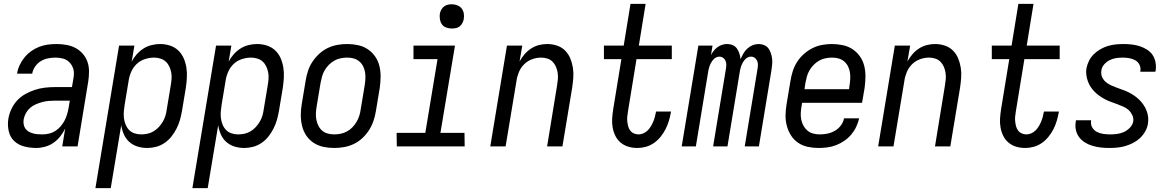

<svg xmlns="http://www.w3.org/2000/svg" viewBox="-20 -755 6040 990"><path d="M167 8Q135 8 104.5 0Q74 -8 53 -28Q32 -48 25 -79Q18 -110 23 -142Q27 -167 38.5 -192Q50 -217 68.5 -237Q87 -257 111.5 -270.5Q136 -284 161 -292Q186 -300 211.5 -303Q237 -306 263 -306H351L358 -347Q359 -353 360 -360Q361 -367 361 -373Q362 -392 354.5 -409Q347 -426 334 -437.5Q321 -449 303 -453.5Q285 -458 266 -458Q247 -458 227 -454Q207 -450 190 -439.5Q173 -429 161 -411.5Q149 -394 146 -375H68Q71 -397 81 -418.5Q91 -440 106 -458.5Q121 -477 140.5 -491Q160 -505 182 -513.5Q204 -522 226.5 -525Q249 -528 271 -528Q297 -528 322.5 -523.5Q348 -519 369.5 -507.5Q391 -496 407 -477.5Q423 -459 431 -436Q439 -413 439 -387Q439 -361 435 -335L380 0H301L316 -92Q305 -70 290 -51Q275 -32 255.5 -18.5Q236 -5 212.5 1.5Q189 8 167 8ZM199 -62Q215 -62 232.5 -66Q250 -70 265.5 -80Q281 -90 293 -104Q305 -118 313 -133.5Q321 -149 326 -166Q331 -183 334 -200L340 -236H263Q247 -236 230 -234.5Q213 -233 197 -228.5Q181 -224 164.5 -217Q148 -210 135 -198.5Q122 -187 113.5 -171.5Q105 -156 102 -139Q100 -127 102 -114.5Q104 -102 110.5 -92.5Q117 -83 127 -77Q137 -71 149 -67.5Q161 -64 173.5 -63Q186 -62 199 -62Z M472 215 594 -520H673L659 -437Q669 -457 684.5 -474.5Q700 -492 719.5 -504.5Q739 -517 761.5 -522.5Q784 -528 805 -528Q832 -528 856.5 -520Q881 -512 899 -495Q917 -478 927 -455Q937 -432 941 -406.5Q945 -381 943.5 -354Q942 -327 938 -301L918 -181Q914 -158 907.5 -135.5Q901 -113 890 -91.5Q879 -70 864 -51Q849 -32 828.5 -18Q808 -4 785 2Q762 8 739 8Q713 8 689 0.5Q665 -7 647 -23Q629 -39 619 -61.5Q609 -84 605 -109L551 215ZM708 -62Q724 -62 740.5 -65.5Q757 -69 772 -78Q787 -87 799 -100Q811 -113 820 -128.5Q829 -144 833.5 -160Q838 -176 840 -192L860 -312Q863 -329 864.5 -346.5Q866 -364 863 -380.5Q860 -397 853 -412Q846 -427 834.5 -437.5Q823 -448 807 -453Q791 -458 774 -458Q751 -458 726.5 -450Q702 -442 684 -424.5Q666 -407 656 -383.5Q646 -360 643 -337L623 -217Q620 -199 618.5 -181Q617 -163 619 -146Q621 -129 627.5 -113Q634 -97 645.5 -85Q657 -73 673.5 -67.5Q690 -62 708 -62Z M972 215 1094 -520H1173L1159 -437Q1169 -457 1184.5 -474.5Q1200 -492 1219.5 -504.5Q1239 -517 1261.5 -522.5Q1284 -528 1305 -528Q1332 -528 1356.5 -520Q1381 -512 1399 -495Q1417 -478 1427 -455Q1437 -432 1441 -406.5Q1445 -381 1443.5 -354Q1442 -327 1438 -301L1418 -181Q1414 -158 1407.5 -135.5Q1401 -113 1390 -91.5Q1379 -70 1364 -51Q1349 -32 1328.5 -18Q1308 -4 1285 2Q1262 8 1239 8Q1213 8 1189 0.5Q1165 -7 1147 -23Q1129 -39 1119 -61.5Q1109 -84 1105 -109L1051 215ZM1208 -62Q1224 -62 1240.5 -65.5Q1257 -69 1272 -78Q1287 -87 1299 -100Q1311 -113 1320 -128.5Q1329 -144 1333.5 -160Q1338 -176 1340 -192L1360 -312Q1363 -329 1364.5 -346.5Q1366 -364 1363 -380.5Q1360 -397 1353 -412Q1346 -427 1334.5 -437.5Q1323 -448 1307 -453Q1291 -458 1274 -458Q1251 -458 1226.5 -450Q1202 -442 1184 -424.5Q1166 -407 1156 -383.5Q1146 -360 1143 -337L1123 -217Q1120 -199 1118.5 -181Q1117 -163 1119 -146Q1121 -129 1127.5 -113Q1134 -97 1145.5 -85Q1157 -73 1173.5 -67.5Q1190 -62 1208 -62Z M1703 8Q1674 8 1646.5 2Q1619 -4 1596.5 -19Q1574 -34 1559 -56.5Q1544 -79 1537.5 -106Q1531 -133 1531 -161.5Q1531 -190 1536 -219L1556 -339Q1560 -364 1568 -389Q1576 -414 1591 -436.5Q1606 -459 1626 -477.5Q1646 -496 1670 -507.5Q1694 -519 1719.5 -523.5Q1745 -528 1770 -528Q1799 -528 1826.5 -522Q1854 -516 1876.5 -501Q1899 -486 1914.5 -463.5Q1930 -441 1936.5 -414Q1943 -387 1942.5 -358.5Q1942 -330 1938 -301L1918 -181Q1914 -156 1905.5 -131Q1897 -106 1882.5 -83.5Q1868 -61 1848 -42.5Q1828 -24 1804 -12.5Q1780 -1 1754 3.5Q1728 8 1703 8ZM1704 -62Q1720 -62 1737 -65.5Q1754 -69 1769.5 -77.5Q1785 -86 1797.5 -99Q1810 -112 1819 -127.5Q1828 -143 1833 -159.5Q1838 -176 1840 -192L1860 -312Q1863 -330 1864 -347.5Q1865 -365 1862.5 -381.5Q1860 -398 1852.5 -413Q1845 -428 1832.5 -438.5Q1820 -449 1804 -453.5Q1788 -458 1770 -458Q1754 -458 1736.5 -454.5Q1719 -451 1704 -442.5Q1689 -434 1676 -421Q1663 -408 1654 -392.5Q1645 -377 1640.5 -360.5Q1636 -344 1633 -328L1613 -208Q1610 -190 1609 -172.5Q1608 -155 1611 -138.5Q1614 -122 1621.5 -107Q1629 -92 1641 -81.5Q1653 -71 1669.5 -66.5Q1686 -62 1704 -62Z M2376 0H2026L2025 -70H2173L2236 -450H2112V-520H2326L2251 -70H2375ZM2309 -608Q2295 -608 2281 -613Q2267 -618 2259 -629Q2251 -640 2248.5 -655Q2246 -670 2248 -685Q2250 -695 2255.5 -705Q2261 -715 2269.5 -721.5Q2278 -728 2288.5 -730.5Q2299 -733 2310 -733Q2324 -733 2338 -727.5Q2352 -722 2360.5 -711Q2369 -700 2371.5 -685Q2374 -670 2371 -655Q2369 -645 2363.5 -635Q2358 -625 2349.5 -618.5Q2341 -612 2330.5 -610Q2320 -608 2309 -608Z M2508 0 2594 -520H2673L2659 -438Q2670 -458 2684.5 -475Q2699 -492 2718 -504.5Q2737 -517 2758.5 -522.5Q2780 -528 2801 -528Q2827 -528 2851.5 -520Q2876 -512 2893.5 -494.5Q2911 -477 2920.5 -454Q2930 -431 2934 -405.5Q2938 -380 2936 -353.5Q2934 -327 2930 -301L2880 0H2801L2852 -312Q2855 -329 2856.5 -346Q2858 -363 2855.5 -379.5Q2853 -396 2846.5 -411Q2840 -426 2829 -437Q2818 -448 2802.5 -453Q2787 -458 2770 -458Q2747 -458 2723.5 -449.5Q2700 -441 2682.5 -423.5Q2665 -406 2655.5 -383Q2646 -360 2643 -337L2587 0Z M3266 8Q3242 8 3220 1.5Q3198 -5 3180.5 -19.5Q3163 -34 3153 -54.5Q3143 -75 3139 -97.5Q3135 -120 3136.5 -144Q3138 -168 3142 -193L3184 -450H3094V-520H3196L3231 -735H3309L3274 -520H3444V-450H3262L3218 -181Q3216 -168 3214.5 -155Q3213 -142 3214.5 -129Q3216 -116 3219 -104Q3222 -92 3229.5 -82Q3237 -72 3248.5 -67Q3260 -62 3273 -62Q3285 -62 3297.5 -67.5Q3310 -73 3319.5 -82.5Q3329 -92 3336 -103.5Q3343 -115 3348 -127Q3353 -139 3356.5 -151.5Q3360 -164 3362 -176L3363 -180H3440L3439 -174Q3435 -152 3428.5 -130.5Q3422 -109 3411.5 -88.5Q3401 -68 3386 -49.5Q3371 -31 3351.5 -17.5Q3332 -4 3310 2Q3288 8 3266 8Z M3495 0 3581 -520H3654L3646 -471Q3652 -483 3660.5 -493.5Q3669 -504 3680 -512Q3691 -520 3703.5 -524Q3716 -528 3729 -528Q3745 -528 3758.5 -522Q3772 -516 3780 -504.5Q3788 -493 3792.5 -479Q3797 -465 3798 -450Q3805 -465 3813 -479Q3821 -493 3833.5 -504.5Q3846 -516 3861 -522Q3876 -528 3892 -528Q3907 -528 3921 -522Q3935 -516 3943 -504.5Q3951 -493 3955.5 -478.5Q3960 -464 3961.5 -449Q3963 -434 3961 -418.5Q3959 -403 3957 -388L3893 0H3820L3886 -400Q3888 -411 3888 -421.5Q3888 -432 3884 -441.5Q3880 -451 3871.5 -457Q3863 -463 3852 -463Q3843 -463 3834.5 -458.5Q3826 -454 3819.5 -446Q3813 -438 3808.5 -429.5Q3804 -421 3801 -412Q3798 -403 3796 -394Q3794 -385 3793 -376L3731 0H3657L3723 -400Q3725 -411 3725 -421.5Q3725 -432 3721 -441.5Q3717 -451 3708.5 -457Q3700 -463 3690 -463Q3680 -463 3671.5 -458.5Q3663 -454 3656.5 -446Q3650 -438 3645.5 -429.5Q3641 -421 3638 -412Q3635 -403 3633 -394Q3631 -385 3630 -376L3568 0Z M4201 8Q4172 8 4144.5 2Q4117 -4 4095 -19Q4073 -34 4058.5 -57Q4044 -80 4037 -106.5Q4030 -133 4030.5 -161.5Q4031 -190 4036 -219L4056 -339Q4060 -364 4068 -389Q4076 -414 4090.5 -436.5Q4105 -459 4125.5 -477Q4146 -495 4170 -507Q4194 -519 4219.5 -523.5Q4245 -528 4269 -528Q4298 -528 4326 -522Q4354 -516 4376.5 -501Q4399 -486 4414.5 -463.5Q4430 -441 4436.5 -414Q4443 -387 4442.5 -358.5Q4442 -330 4438 -301L4425 -225H4116L4113 -208Q4110 -190 4109 -172.5Q4108 -155 4111.5 -138Q4115 -121 4123 -106.5Q4131 -92 4143.5 -81.5Q4156 -71 4172.5 -66.5Q4189 -62 4207 -62Q4227 -62 4246.5 -66Q4266 -70 4284.5 -80.5Q4303 -91 4316 -108.5Q4329 -126 4332 -145H4410Q4405 -123 4395 -101.5Q4385 -80 4369.5 -61.5Q4354 -43 4333.5 -29Q4313 -15 4291 -6.5Q4269 2 4246 5Q4223 8 4201 8ZM4358 -295 4360 -312Q4363 -330 4364 -347.5Q4365 -365 4362.5 -381.5Q4360 -398 4352.5 -413Q4345 -428 4332.5 -438.5Q4320 -449 4304 -453.5Q4288 -458 4270 -458Q4254 -458 4236.5 -454.5Q4219 -451 4204 -442.5Q4189 -434 4176 -421Q4163 -408 4154 -392.5Q4145 -377 4140.5 -360.5Q4136 -344 4133 -328L4128 -295Z M4508 0 4594 -520H4673L4659 -438Q4670 -458 4684.5 -475Q4699 -492 4718 -504.5Q4737 -517 4758.5 -522.5Q4780 -528 4801 -528Q4827 -528 4851.5 -520Q4876 -512 4893.5 -494.5Q4911 -477 4920.5 -454Q4930 -431 4934 -405.5Q4938 -380 4936 -353.5Q4934 -327 4930 -301L4880 0H4801L4852 -312Q4855 -329 4856.5 -346Q4858 -363 4855.5 -379.5Q4853 -396 4846.5 -411Q4840 -426 4829 -437Q4818 -448 4802.5 -453Q4787 -458 4770 -458Q4747 -458 4723.5 -449.5Q4700 -441 4682.5 -423.5Q4665 -406 4655.5 -383Q4646 -360 4643 -337L4587 0Z M5266 8Q5242 8 5220 1.5Q5198 -5 5180.5 -19.5Q5163 -34 5153 -54.5Q5143 -75 5139 -97.5Q5135 -120 5136.5 -144Q5138 -168 5142 -193L5184 -450H5094V-520H5196L5231 -735H5309L5274 -520H5444V-450H5262L5218 -181Q5216 -168 5214.5 -155Q5213 -142 5214.5 -129Q5216 -116 5219 -104Q5222 -92 5229.5 -82Q5237 -72 5248.5 -67Q5260 -62 5273 -62Q5285 -62 5297.5 -67.5Q5310 -73 5319.5 -82.5Q5329 -92 5336 -103.5Q5343 -115 5348 -127Q5353 -139 5356.5 -151.5Q5360 -164 5362 -176L5363 -180H5440L5439 -174Q5435 -152 5428.5 -130.5Q5422 -109 5411.5 -88.5Q5401 -68 5386 -49.5Q5371 -31 5351.5 -17.5Q5332 -4 5310 2Q5288 8 5266 8Z M5699 8Q5677 8 5655.5 5.5Q5634 3 5613.5 -3Q5593 -9 5575 -20Q5557 -31 5544.5 -47.5Q5532 -64 5527.5 -85Q5523 -106 5527 -128L5528 -135H5606V-132Q5603 -114 5611.5 -98.5Q5620 -83 5635.5 -75Q5651 -67 5669 -64.5Q5687 -62 5706 -62Q5723 -62 5741 -64.5Q5759 -67 5775.5 -74.5Q5792 -82 5806 -96.5Q5820 -111 5823 -128Q5826 -146 5818.5 -161.5Q5811 -177 5799 -188Q5787 -199 5771.5 -205.5Q5756 -212 5740.5 -218Q5725 -224 5709 -229.5Q5693 -235 5678 -243Q5663 -251 5649.5 -260.5Q5636 -270 5624.5 -281.5Q5613 -293 5604 -306.5Q5595 -320 5589.5 -335.5Q5584 -351 5581.5 -368Q5579 -385 5582 -403Q5586 -423 5595.5 -442Q5605 -461 5620.5 -476Q5636 -491 5654.5 -501.5Q5673 -512 5693 -518Q5713 -524 5733.5 -526Q5754 -528 5774 -528Q5795 -528 5816.5 -525.5Q5838 -523 5857.5 -516.5Q5877 -510 5894.5 -499Q5912 -488 5923 -471.5Q5934 -455 5938 -434Q5942 -413 5939 -392L5937 -385H5859L5860 -388Q5863 -406 5855.5 -421Q5848 -436 5834 -444Q5820 -452 5803 -455Q5786 -458 5768 -458Q5752 -458 5735 -455.5Q5718 -453 5702 -445Q5686 -437 5673.5 -423Q5661 -409 5659 -392Q5656 -374 5662.5 -358.5Q5669 -343 5682 -332Q5695 -321 5710 -314.5Q5725 -308 5741 -302Q5757 -296 5772.5 -290.5Q5788 -285 5802.5 -277.5Q5817 -270 5830.5 -260.5Q5844 -251 5855.5 -239.5Q5867 -228 5876.5 -214Q5886 -200 5892 -184.5Q5898 -169 5900 -152Q5902 -135 5899 -117Q5896 -97 5885 -77.5Q5874 -58 5858 -43Q5842 -28 5822.5 -18Q5803 -8 5782.5 -2Q5762 4 5741 6Q5720 8 5699 8Z"/></svg>

Font: Iosevka Term Curly Oblique
Style: Regular
Weight: 400
Italic angle: -9°
Designer: Belleve Invis
Foundry: Belleve Invis
Version: Version 32.3.0